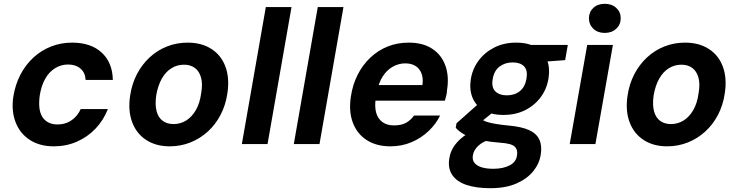

<svg xmlns="http://www.w3.org/2000/svg" viewBox="-20 -757 3881 1009"><path d="M263 12Q189 12 137 -21.5Q85 -55 62 -114.5Q39 -174 50 -249Q60 -312 87 -364Q114 -416 155 -454Q196 -492 248 -512.5Q300 -533 359 -533Q457 -533 514 -481Q571 -429 573 -337H430Q428 -375 403 -396.5Q378 -418 338 -418Q300 -418 268.5 -398Q237 -378 217 -342Q197 -306 189 -256Q184 -220 187 -191.5Q190 -163 202 -143.5Q214 -124 234 -113.5Q254 -103 282 -103Q310 -103 333 -112.5Q356 -122 374.5 -140.5Q393 -159 404 -184H547Q524 -125 482 -81Q440 -37 384 -12.5Q328 12 263 12Z M872 12Q799 12 747.5 -22Q696 -56 674 -116.5Q652 -177 664 -255Q673 -316 699.5 -367Q726 -418 766.5 -455.5Q807 -493 858 -513Q909 -533 966 -533Q1040 -533 1091.5 -499.5Q1143 -466 1165 -406Q1187 -346 1175 -267Q1166 -205 1139.5 -154Q1113 -103 1072.5 -66Q1032 -29 981 -8.5Q930 12 872 12ZM892 -105Q928 -105 958 -123.5Q988 -142 1009 -178Q1030 -214 1037 -266Q1046 -316 1036.5 -349.5Q1027 -383 1004 -400Q981 -417 947 -417Q911 -417 881 -398.5Q851 -380 830.5 -344Q810 -308 801 -256Q794 -206 803 -172.5Q812 -139 835 -122Q858 -105 892 -105Z M1251 0 1377 -720H1512L1386 0Z M1524 0 1650 -720H1785L1659 0Z M2032 12Q1958 12 1907 -21Q1856 -54 1834 -113Q1812 -172 1824 -250Q1833 -311 1859 -363Q1885 -415 1925.5 -453.5Q1966 -492 2017 -512.5Q2068 -533 2128 -533Q2203 -533 2252 -500.5Q2301 -468 2321 -411Q2341 -354 2329 -282Q2329 -270 2325.5 -256Q2322 -242 2318 -228H1916L1930 -310H2200Q2205 -347 2194.5 -372.5Q2184 -398 2162.5 -411Q2141 -424 2109 -424Q2076 -424 2045 -407Q2014 -390 1992 -356.5Q1970 -323 1960 -271L1955 -242Q1948 -198 1956.5 -166Q1965 -134 1989 -116Q2013 -98 2050 -98Q2090 -98 2114.5 -112Q2139 -126 2156 -150H2293Q2271 -105 2232 -68Q2193 -31 2142 -9.5Q2091 12 2032 12Z M2557 232Q2483 232 2432 215Q2381 198 2357 163Q2333 128 2341 77Q2346 39 2369.5 6.5Q2393 -26 2433 -52Q2473 -78 2527 -97L2572 -30Q2519 -15 2494 8.5Q2469 32 2465 60Q2461 84 2474 99.5Q2487 115 2512 122.5Q2537 130 2572 130Q2624 130 2658.5 112Q2693 94 2697 59Q2702 30 2685 13.5Q2668 -3 2609 -7Q2557 -11 2518 -18.5Q2479 -26 2451 -36.5Q2423 -47 2404 -60Q2385 -73 2375 -86L2379 -109L2506 -222L2602 -192L2449 -69L2500 -138Q2509 -131 2519 -125Q2529 -119 2545 -114.5Q2561 -110 2587.5 -105.5Q2614 -101 2655 -97Q2721 -91 2760 -73.5Q2799 -56 2814 -24Q2829 8 2822 54Q2815 102 2783 142Q2751 182 2694.5 207Q2638 232 2557 232ZM2625 -153Q2562 -153 2521 -177.5Q2480 -202 2463 -244Q2446 -286 2454 -339Q2462 -393 2494 -437Q2526 -481 2577 -507Q2628 -533 2692 -533Q2756 -533 2797 -508.5Q2838 -484 2854.5 -442.5Q2871 -401 2863 -348Q2855 -293 2823.5 -249Q2792 -205 2741.5 -179Q2691 -153 2625 -153ZM2643 -256Q2685 -256 2712.5 -278.5Q2740 -301 2747 -345Q2754 -388 2734 -408.5Q2714 -429 2674 -429Q2634 -429 2605 -407Q2576 -385 2569 -340Q2562 -298 2583 -277Q2604 -256 2643 -256ZM2761 -427 2756 -521H2964L2950 -441Z M2974 0 3066 -521H3201L3109 0ZM3158 -584Q3121 -584 3098 -606Q3075 -628 3075 -661Q3075 -694 3098 -715.5Q3121 -737 3158 -737Q3195 -737 3218.5 -715.5Q3242 -694 3242 -661Q3242 -628 3218.5 -606Q3195 -584 3158 -584Z M3486 12Q3413 12 3361.5 -22Q3310 -56 3288 -116.5Q3266 -177 3278 -255Q3287 -316 3313.5 -367Q3340 -418 3380.5 -455.5Q3421 -493 3472 -513Q3523 -533 3580 -533Q3654 -533 3705.5 -499.5Q3757 -466 3779 -406Q3801 -346 3789 -267Q3780 -205 3753.5 -154Q3727 -103 3686.5 -66Q3646 -29 3595 -8.5Q3544 12 3486 12ZM3506 -105Q3542 -105 3572 -123.5Q3602 -142 3623 -178Q3644 -214 3651 -266Q3660 -316 3650.5 -349.5Q3641 -383 3618 -400Q3595 -417 3561 -417Q3525 -417 3495 -398.5Q3465 -380 3444.5 -344Q3424 -308 3415 -256Q3408 -206 3417 -172.5Q3426 -139 3449 -122Q3472 -105 3506 -105Z"/></svg>

Font: DM Sans 10pt
Style: Bold Italic
Weight: 700
Italic angle: -10°
Version: Version 4.004;gftools[0.9.30]